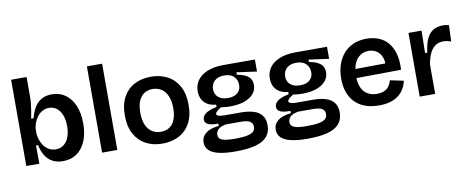

<svg xmlns="http://www.w3.org/2000/svg" viewBox="-72 -1041 3792 1552"><g transform="rotate(-10 1823.5 -265.0)"><path d="M368 13Q318 13 282 -6.5Q246 -26 223.5 -62.5Q201 -99 191 -150H174L175 0H68V-253V-708H195V-542Q195 -517 192 -488.5Q189 -460 184 -430.5Q179 -401 173 -370H193Q205 -419 227 -456Q249 -493 284.5 -514Q320 -535 370 -535Q435 -535 482 -501Q529 -467 555 -405.5Q581 -344 581 -259Q581 -177 555.5 -115.5Q530 -54 482.5 -20.5Q435 13 368 13ZM327 -91Q365 -91 392.5 -112Q420 -133 434.5 -171Q449 -209 449 -260Q449 -311 435 -349Q421 -387 394 -409Q367 -431 329 -431Q303 -431 281 -420.5Q259 -410 243 -392.5Q227 -375 216 -354Q205 -333 199.5 -310.5Q194 -288 194 -268V-252Q194 -226 202.5 -198Q211 -170 227.5 -146Q244 -122 269 -106.5Q294 -91 327 -91Z M690 0V-708H815V0Z M1185 13Q1107 13 1048.5 -18.5Q990 -50 956.5 -111.5Q923 -173 923 -263Q923 -355 957 -415.5Q991 -476 1050 -506Q1109 -536 1184 -536Q1260 -536 1319 -505Q1378 -474 1412 -412.5Q1446 -351 1446 -260Q1446 -168 1411.5 -107Q1377 -46 1318 -16.5Q1259 13 1185 13ZM1189 -83Q1214 -83 1237 -91.5Q1260 -100 1278.5 -119.5Q1297 -139 1308 -172.5Q1319 -206 1319 -254Q1319 -305 1307 -339.5Q1295 -374 1275.5 -395.5Q1256 -417 1231 -426.5Q1206 -436 1180 -436Q1156 -436 1133 -427.5Q1110 -419 1091.5 -399.5Q1073 -380 1061.5 -347Q1050 -314 1050 -265Q1050 -214 1061.5 -179.5Q1073 -145 1093 -123.5Q1113 -102 1137.5 -92.5Q1162 -83 1189 -83Z M1756 178Q1671 178 1617 165Q1563 152 1537.5 126Q1512 100 1512 62Q1512 17 1548 -12.5Q1584 -42 1656 -49V-68Q1602 -67 1574 -79.5Q1546 -92 1546 -120Q1546 -148 1574 -169Q1602 -190 1665 -203V-222Q1605 -226 1571 -261.5Q1537 -297 1537 -354Q1537 -405 1564.5 -443.5Q1592 -482 1646 -504.5Q1700 -527 1778 -527H2037V-428L1872 -451V-431Q1935 -420 1964.5 -395Q1994 -370 1994 -327Q1994 -286 1968 -254.5Q1942 -223 1893 -205.5Q1844 -188 1774 -188Q1760 -188 1745 -189Q1730 -190 1699 -194Q1677 -180 1664.5 -168.5Q1652 -157 1652 -147Q1652 -139 1661.5 -134Q1671 -129 1686.5 -127Q1702 -125 1717 -125H1858Q1877 -125 1908.5 -121.5Q1940 -118 1971.5 -105.5Q2003 -93 2024.5 -64.5Q2046 -36 2046 14Q2046 71 2014 107.5Q1982 144 1917.5 161Q1853 178 1756 178ZM1767 76Q1830 76 1867 68.5Q1904 61 1919.5 46Q1935 31 1935 8Q1935 -14 1925 -26Q1915 -38 1899.5 -43Q1884 -48 1868 -49.5Q1852 -51 1841 -51H1717Q1670 -43 1651 -24Q1632 -5 1632 20Q1632 43 1648 55Q1664 67 1694 71.5Q1724 76 1767 76ZM1770 -258Q1822 -258 1849 -282.5Q1876 -307 1876 -346Q1876 -389 1848.5 -416Q1821 -443 1769 -443Q1718 -443 1690 -416.5Q1662 -390 1662 -348Q1662 -322 1674.5 -301.5Q1687 -281 1711 -269.5Q1735 -258 1770 -258Z M2348 178Q2263 178 2209 165Q2155 152 2129.5 126Q2104 100 2104 62Q2104 17 2140 -12.5Q2176 -42 2248 -49V-68Q2194 -67 2166 -79.5Q2138 -92 2138 -120Q2138 -148 2166 -169Q2194 -190 2257 -203V-222Q2197 -226 2163 -261.5Q2129 -297 2129 -354Q2129 -405 2156.5 -443.5Q2184 -482 2238 -504.5Q2292 -527 2370 -527H2629V-428L2464 -451V-431Q2527 -420 2556.5 -395Q2586 -370 2586 -327Q2586 -286 2560 -254.5Q2534 -223 2485 -205.5Q2436 -188 2366 -188Q2352 -188 2337 -189Q2322 -190 2291 -194Q2269 -180 2256.5 -168.5Q2244 -157 2244 -147Q2244 -139 2253.5 -134Q2263 -129 2278.5 -127Q2294 -125 2309 -125H2450Q2469 -125 2500.5 -121.5Q2532 -118 2563.5 -105.5Q2595 -93 2616.5 -64.5Q2638 -36 2638 14Q2638 71 2606 107.5Q2574 144 2509.5 161Q2445 178 2348 178ZM2359 76Q2422 76 2459 68.5Q2496 61 2511.5 46Q2527 31 2527 8Q2527 -14 2517 -26Q2507 -38 2491.5 -43Q2476 -48 2460 -49.5Q2444 -51 2433 -51H2309Q2262 -43 2243 -24Q2224 -5 2224 20Q2224 43 2240 55Q2256 67 2286 71.5Q2316 76 2359 76ZM2362 -258Q2414 -258 2441 -282.5Q2468 -307 2468 -346Q2468 -389 2440.5 -416Q2413 -443 2361 -443Q2310 -443 2282 -416.5Q2254 -390 2254 -348Q2254 -322 2266.5 -301.5Q2279 -281 2303 -269.5Q2327 -258 2362 -258Z M2962 13Q2898 13 2849 -5Q2800 -23 2766 -57.5Q2732 -92 2714.5 -141Q2697 -190 2697 -252Q2697 -314 2714 -365.5Q2731 -417 2764 -455.5Q2797 -494 2844.5 -515Q2892 -536 2953 -536Q3010 -536 3055.5 -517Q3101 -498 3131.5 -460Q3162 -422 3176.5 -367Q3191 -312 3186 -240L2778 -236V-310L3111 -313L3069 -272Q3075 -328 3060.5 -364Q3046 -400 3018 -418Q2990 -436 2954 -436Q2913 -436 2882.5 -414.5Q2852 -393 2835.5 -352.5Q2819 -312 2819 -254Q2819 -167 2857 -124.5Q2895 -82 2963 -82Q2992 -82 3013 -89.5Q3034 -97 3047.5 -109.5Q3061 -122 3069.5 -138.5Q3078 -155 3082 -172L3193 -149Q3185 -113 3167.5 -83Q3150 -53 3121.5 -31.5Q3093 -10 3054 1.5Q3015 13 2962 13Z M3297 0V-263V-523H3404L3401 -339H3419Q3427 -405 3446 -448.5Q3465 -492 3499 -513.5Q3533 -535 3582 -535Q3592 -535 3604 -533.5Q3616 -532 3630 -528L3625 -394Q3609 -401 3592 -404Q3575 -407 3561 -407Q3522 -407 3494 -386.5Q3466 -366 3449 -328.5Q3432 -291 3424 -240V0Z"/></g></svg>

Font: Bricolage Grotesque 48pt Condensed ExtraBold SemiBold
Style: Regular
Weight: 600
Version: Version 1.000;gftools[0.9.30]